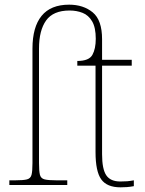

<svg xmlns="http://www.w3.org/2000/svg" viewBox="-20 -792 620 822"><path d="M496 10Q438 10 413.5 -24Q389 -58 389 -141V-511H311V-531Q361 -531 375.5 -557Q390 -583 390 -626Q390 -674 374.5 -700.5Q359 -727 333.5 -737Q308 -747 278 -747Q208 -747 177.5 -704.5Q147 -662 147 -584V-94Q147 -59 151 -43.5Q155 -28 171 -24Q187 -20 221 -20H268V0H20V-20H46Q80 -20 95.5 -24Q111 -28 115 -43.5Q119 -59 119 -94V-584Q119 -676 158 -724Q197 -772 276 -772Q337 -772 377 -739Q417 -706 417 -624V-536H544V-511H417V-132Q417 -68 435 -41.5Q453 -15 495 -15Q512 -15 524.5 -16Q537 -17 553 -20V5Q537 8 523.5 9Q510 10 496 10Z"/></svg>

Font: Noto Serif Thin
Style: Regular
Weight: 100
Designer: Monotype Design Team
Foundry: Monotype Imaging Inc.
Version: Version 2.015